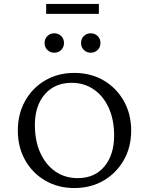

<svg xmlns="http://www.w3.org/2000/svg" viewBox="-20 -939 752 969"><path d="M355 10Q273 10 208.5 -27.5Q144 -65 107 -130.5Q70 -196 70 -280Q70 -364 107 -430Q144 -496 208.5 -533.5Q273 -571 355 -571Q438 -571 502.5 -533.5Q567 -496 604.5 -430Q642 -364 642 -280Q642 -196 604.5 -130.5Q567 -65 502.5 -27.5Q438 10 355 10ZM372 -40Q458 -40 507 -99Q556 -158 556 -255Q556 -334 529 -394Q502 -454 453.5 -487.5Q405 -521 342 -521Q256 -521 206 -463Q156 -405 156 -308Q156 -228 183.5 -167.5Q211 -107 259.5 -73.5Q308 -40 372 -40ZM254 -673Q233 -673 219 -687Q205 -701 205 -722Q205 -743 219 -757Q233 -771 254 -771Q275 -771 289 -757Q303 -743 303 -722Q303 -701 289 -687Q275 -673 254 -673ZM438 -673Q417 -673 403 -687Q389 -701 389 -722Q389 -743 403 -757Q417 -771 438 -771Q459 -771 473 -757Q487 -743 487 -722Q487 -701 473 -687Q459 -673 438 -673ZM213 -869V-919H479V-869Z"/></svg>

Font: Spectral SC
Style: Regular
Weight: 400
Designer: Jean-Baptiste Levee
Foundry: Production Type
Version: Version 2.001